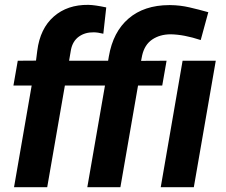

<svg xmlns="http://www.w3.org/2000/svg" viewBox="-20 -782 945 802"><path d="M38.6 0 112.3 -424.8H36.1L54.2 -528.3L130.4 -528.8L135.7 -570.3Q147.5 -662.6 204.3 -712.6Q261.2 -762.7 349.1 -761.7Q376 -761.2 423.8 -751L411.6 -641.1Q388.2 -647 371.1 -647Q335 -647.5 309.3 -628.9Q283.7 -610.4 276.4 -574.2L268.6 -528.3H431.6L434.6 -545.9Q452.1 -648.9 517.1 -704.6Q582 -760.3 686.5 -760.7H691.4Q732.4 -760.3 771.5 -751.2Q810.5 -742.2 850.1 -731L818.4 -614.7Q749 -637.7 693.4 -638.7Q648.4 -638.7 616.2 -617.2Q584 -595.7 573.7 -550.3L569.3 -527.8L675.8 -528.3L657.7 -424.8H556.6L482.9 0H344.7L418.5 -424.8H251L177.2 0ZM789.6 0H651.4L742.7 -528.3H881.3Z"/></svg>

Font: RobotoInd
Style: Bold Italic
Weight: 700
Italic angle: -12°
Designer: Google
Version: Version 2.001150; 2014